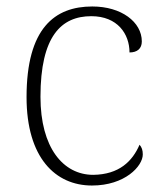

<svg xmlns="http://www.w3.org/2000/svg" viewBox="-20 -563 497 593"><path d="M264 10C366 10 421 -50 421 -86C421 -99 418 -108 411 -116C389 -65 348 -24 268 -23C175 -23 105 -107 105 -264C105 -451 169 -513 262 -513C343 -513 380 -458 380 -401C404 -401 418 -413 418 -435C418 -495 355 -543 265 -543C149 -543 62 -476 62 -263C62 -76 151 10 264 10Z"/></svg>

Font: Noto Serif Gurmukhi ExtraLight
Style: Regular
Weight: 200
Designer: Vaibhav Singh and the Monotype Design Team
Foundry: Monotype Imaging Inc.
Version: Version 2.004